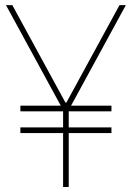

<svg xmlns="http://www.w3.org/2000/svg" viewBox="-20 -748 528 768"><path d="M29.3 -727.5 254.9 -313.5H229.5L3.9 -727.5ZM232.4 -313.5 458 -727.5H483.4L257.8 -313.5ZM254.9 -337.9V0H232.4V-337.9ZM425.8 -325.2V-302.7H61.5V-325.2ZM425.8 -238.3V-215.8H61.5V-238.3Z"/></svg>

Font: Inter 24pt Thin
Style: Regular
Weight: 250
Designer: Rasmus Andersson
Foundry: rsms
Version: Version 4.001;git-66647c0bb